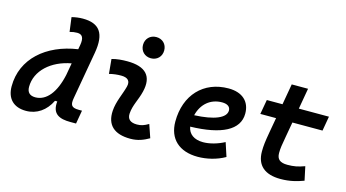

<svg xmlns="http://www.w3.org/2000/svg" viewBox="-83 -1066 2510 1392"><g transform="rotate(15 1172.0 -370.0)"><path d="M168.5 10.3C250 10.3 315.4 -35.6 354 -114.7H371.1C359.9 -17.1 421.4 4.9 500.5 4.9H543.9L561.5 -96.2H537.6C479 -96.2 471.2 -117.7 480.5 -170.4L543 -525.9C569.3 -676.8 521 -742.7 395.5 -742.7C367.7 -742.7 339.8 -738.8 312.5 -731.9L326.7 -624.5C346.7 -630.4 364.3 -632.8 382.3 -632.8C421.4 -632.8 435.5 -608.4 425.8 -552.2L419.9 -519.5C187.5 -485.4 22.9 -342.3 22.9 -135.3C22.9 -43 75.7 10.3 168.5 10.3ZM384.3 -317.4C355 -180.7 292 -102.1 209 -102.1C167.5 -102.1 146 -123 146 -164.1C146 -286.1 253.4 -381.8 400.4 -408.2Z M1057.6 -129.4C1023.9 -109.9 1003.4 -102.5 971.2 -102.5C921.9 -102.5 897.5 -124 900.4 -166.5C904.8 -231 937.5 -278.8 953.1 -345.2C982.4 -465.3 925.8 -527.3 786.1 -527.3C747.6 -527.3 709 -524.4 670.9 -513.7L681.2 -404.3C710.9 -412.1 740.7 -415.5 770.5 -415.5C821.3 -415.5 842.3 -392.6 831.1 -349.1C816.4 -290.5 781.2 -224.1 776.9 -153.3C770 -46.4 830.1 9.8 952.1 9.8C1009.3 9.8 1051.3 -8.3 1091.3 -31.2ZM944.8 -592.3C991.2 -592.3 1024.4 -625.5 1024.4 -671.9C1024.4 -718.3 991.2 -751.5 944.8 -751.5C898.9 -751.5 865.2 -718.3 865.2 -671.9C865.2 -625.5 898.9 -592.3 944.8 -592.3Z M1467.8 -102.5C1400.4 -102.5 1357.9 -133.8 1349.1 -187.5C1582 -193.4 1710.4 -257.8 1710.4 -381.8C1710.4 -473.1 1649.9 -527.3 1547.4 -527.3C1359.9 -527.3 1235.4 -395 1235.4 -195.8C1235.4 -66.4 1317.9 9.8 1457.5 9.8C1522.5 9.8 1597.7 -6.8 1660.2 -43L1626.5 -146C1575.2 -118.7 1516.6 -102.5 1467.8 -102.5ZM1355.5 -274.9C1377 -362.8 1440.9 -417.5 1527.8 -417.5C1567.9 -417.5 1590.3 -400.9 1590.3 -373C1590.3 -316.9 1503.9 -281.2 1355.5 -274.9Z M2078.6 9.8C2149.9 9.8 2202.1 -5.4 2251.5 -23.4L2229.5 -126.5C2179.2 -108.4 2148.9 -102.5 2100.6 -102.5C2045.4 -102.5 2021 -123 2021 -169.9C2021 -206.1 2025.9 -231.9 2037.1 -295.4L2057.1 -408.2H2283.2L2302.2 -517.6H2076.2L2103.5 -673.8H1981L1953.6 -517.6H1835.9L1816.4 -408.2H1934.6L1914.6 -295.4C1901.9 -223.1 1897.9 -191.4 1897.9 -148.4C1897.9 -44.4 1960.4 9.8 2078.6 9.8Z"/></g></svg>

Font: Cascadia Code SemiBold
Style: Italic
Weight: 600
Italic angle: -10°
Monospace: yes
Designer: Aaron Bell
Foundry: Saja Typeworks
Version: Version 2404.023